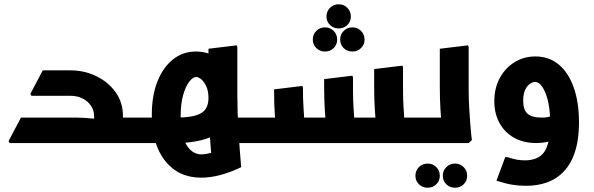

<svg xmlns="http://www.w3.org/2000/svg" viewBox="-20 -669 2778 898"><path d="M521 0V-119H641V0ZM641 0V-119Q653 -119 657 -103Q661 -87 661 -60Q661 -35 657 -17.5Q653 0 641 0ZM420 -127Q420 -153 405.5 -174.5Q391 -196 366 -208.5Q341 -221 309 -221H166V-232L180 -340H309Q374 -340 430 -313Q486 -286 520.5 -238Q555 -190 555 -127ZM25 0 20 -9 78 -119H247V0ZM78 0V-119H329Q354 -119 378.5 -117.5Q403 -116 419 -114Q435 -112 435 -112V0ZM127 -221 122 -230 180 -340H299V-221ZM432 0Q427 -34 423.5 -67.5Q420 -101 420 -127H555Q555 -99 558.5 -68Q562 -37 566 -14L551 0Z M1055 0V-119H1176V0ZM1176 0V-119Q1188 -119 1192 -103Q1196 -87 1196 -60Q1196 -35 1192 -17.5Q1188 0 1176 0ZM921 162Q814 162 752 83Q690 4 690 -132Q690 -222 716.5 -288.5Q743 -355 789.5 -391.5Q836 -428 896 -428Q950 -428 994 -400.5Q1038 -373 1064 -324.5Q1090 -276 1090 -213Q1090 -107 1013 -53.5Q936 0 802 0H752V-119H802Q884 -119 919.5 -139Q955 -159 955 -211Q955 -242 945.5 -263.5Q936 -285 922.5 -297Q909 -309 897 -309Q883 -309 866 -288Q849 -267 837 -226Q825 -185 825 -126Q825 -38 851.5 7.5Q878 53 923 53Q937 53 959 48Q981 43 1002 35L969 66Q963 -5 959 -82Q955 -159 955 -227V-441L1087 -457L1090 -449V-227Q1090 -148 1095.5 -56.5Q1101 35 1108 113Q1005 162 921 162ZM641 0V-119H752V0ZM641 0Q630 0 625.5 -17.5Q621 -35 621 -61Q621 -87 625.5 -103Q630 -119 641 -119Z M1500 -428Q1476 -428 1459.5 -444Q1443 -460 1443 -484Q1443 -508 1459.5 -524.5Q1476 -541 1500 -541Q1524 -541 1540.5 -524.5Q1557 -508 1557 -484Q1557 -460 1540.5 -444Q1524 -428 1500 -428ZM1628 -428Q1604 -428 1587.5 -444Q1571 -460 1571 -484Q1571 -508 1587.5 -524.5Q1604 -541 1628 -541Q1652 -541 1668.5 -524.5Q1685 -508 1685 -484Q1685 -460 1668.5 -444Q1652 -428 1628 -428ZM1564 -536Q1540 -536 1523.5 -552Q1507 -568 1507 -592Q1507 -616 1523.5 -632.5Q1540 -649 1564 -649Q1588 -649 1604.5 -632.5Q1621 -616 1621 -592Q1621 -568 1604.5 -552Q1588 -536 1564 -536Z M1834 0V-119H1951V0ZM1951 0V-119Q1963 -119 1967 -103Q1971 -87 1971 -60Q1971 -35 1967 -17.5Q1963 0 1951 0ZM1176 0V-119H1807V0ZM1505 0 1508 -42Q1508 -42 1505 -74.5Q1502 -107 1499 -158Q1496 -209 1496 -265V-299L1628 -315L1631 -307V-247Q1631 -206 1633.5 -165Q1636 -124 1638.5 -89.5Q1641 -55 1643.5 -34.5Q1646 -14 1646 -14L1631 0ZM1271 0 1274 -42Q1274 -42 1271 -68Q1268 -94 1265 -139Q1262 -184 1262 -240V-251L1394 -267L1397 -259V-247Q1397 -206 1399.5 -165Q1402 -124 1404.5 -89.5Q1407 -55 1409.5 -34.5Q1412 -14 1412 -14L1397 0ZM1739 0 1742 -42Q1742 -42 1739 -74.5Q1736 -107 1733 -158Q1730 -209 1730 -265V-346L1862 -362L1865 -354V-247Q1865 -206 1867.5 -165Q1870 -124 1872.5 -89.5Q1875 -55 1877.5 -34.5Q1880 -14 1880 -14L1865 0ZM1176 0Q1165 0 1160.5 -17.5Q1156 -35 1156 -61Q1156 -87 1160.5 -103Q1165 -119 1176 -119Z M1980 209Q1956 209 1939.5 193Q1923 177 1923 153Q1923 129 1939.5 112.5Q1956 96 1980 96Q2004 96 2020.5 112.5Q2037 129 2037 153Q2037 177 2020.5 193Q2004 209 1980 209ZM2108 209Q2084 209 2067.5 193Q2051 177 2051 153Q2051 129 2067.5 112.5Q2084 96 2108 96Q2132 96 2148.5 112.5Q2165 129 2165 153Q2165 177 2148.5 193Q2132 209 2108 209Z M2037 -312V-441L2169 -457L2172 -449V-312ZM2046 0 2049 -42Q2049 -42 2046 -74.5Q2043 -107 2040 -158Q2037 -209 2037 -265V-346L2169 -362L2172 -354V-247Q2172 -206 2174.5 -165Q2177 -124 2179.5 -89.5Q2182 -55 2184.5 -34.5Q2187 -14 2187 -14L2172 0ZM1951 0V-119H2057V0ZM1951 0Q1940 0 1935.5 -17.5Q1931 -35 1931 -61Q1931 -87 1935.5 -103Q1940 -119 1951 -119Z M2488 0Q2428 0 2384 -25Q2340 -50 2316 -94Q2292 -138 2292 -196Q2292 -257 2317.5 -304Q2343 -351 2386.5 -378Q2430 -405 2484 -405Q2548 -405 2593.5 -367Q2639 -329 2663.5 -259.5Q2688 -190 2688 -96H2553Q2553 -180 2531.5 -233Q2510 -286 2482 -286Q2473 -286 2460 -278Q2447 -270 2437 -250.5Q2427 -231 2427 -197Q2427 -156 2447 -137.5Q2467 -119 2514 -119Q2540 -119 2555 -125Q2570 -131 2583 -145L2641 -65Q2616 -34 2576.5 -17Q2537 0 2488 0ZM2438 200Q2405 200 2373 194.5Q2341 189 2302 176L2343 66H2353Q2381 75 2399 78Q2417 81 2434 81Q2497 81 2525 42.5Q2553 4 2553 -96H2688Q2688 1 2659.5 67Q2631 133 2575.5 166.5Q2520 200 2438 200Z"/></svg>

Font: Fustat ExtraBold
Style: Regular
Weight: 800
Designer: Mohamed Gaber, Khaled Hosny, Laura Garcia Mut
Foundry: Kief Type Foundry, Alif Type Foundry, Hard Type Foundry
Version: Version 1.007